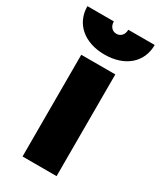

<svg xmlns="http://www.w3.org/2000/svg" viewBox="-213 -785 713 850"><g transform="rotate(30 143.0 -360.0)"><path d="M143 -678C121 -678 106 -695 106 -720H-29C-29 -631 40 -572 143 -572C247 -572 315 -631 315 -720H180C180 -695 165 -678 143 -678ZM55 0H229V-520H55Z"/></g></svg>

Font: Fixel Text ExtraBold
Style: Regular
Weight: 800
Width: 4
Designer: AlfaBravo + MacPaw
Foundry: Kyrylo Tkachov, Marchela Mozhyna, Serhii Makarenko, Maria Weinstein, Zakhar Kryvoshyya
Version: Version 1.211